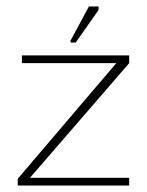

<svg xmlns="http://www.w3.org/2000/svg" viewBox="-20 -576 456 596"><path d="M35 0V-21L341 -380H48V-404H381V-380L73 -24H381V0ZM215 -444H199V-450L256 -556H286V-545Z"/></svg>

Font: Darker Grotesque Light
Style: Regular
Weight: 300
Designer: Gabriel Lam
Foundry: TypeRant
Version: Version 1.000;gftools[0.9.28]